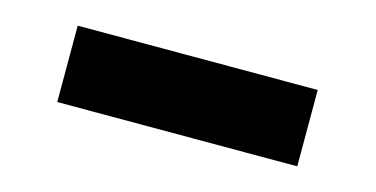

<svg xmlns="http://www.w3.org/2000/svg" viewBox="-32 -500 665 340"><g transform="rotate(15 300.0 -330.0)"><path d="M520 -260H80V-400H520Z"/></g></svg>

Font: JetBrains Mono Extra Bold
Style: Regular
Weight: 800
Monospace: yes
Designer: Philipp Nurullin, Konstantin Bulenkov
Foundry: JetBrains
Version: 2.002